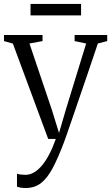

<svg xmlns="http://www.w3.org/2000/svg" viewBox="-22 -712 569 984"><path d="M110 251.5Q95 251.5 83 249.5Q71 247.5 65 244.5V178Q71 181 83.8 182.5Q96.5 184 109 184Q131 184 152.5 171.5Q174 159 193.8 135.2Q213.5 111.5 231.2 77.2Q249 43 264 0H225L44 -488.5L-1.5 -501.5V-532.5H196V-501.5L129 -489L243 -151.5L280.5 -30.5L316 -152L419.5 -489L360.5 -501.5V-532.5H527.5V-501.5L479.5 -489Q450.5 -402 425.5 -329.2Q400.5 -256.5 380.5 -198Q360.5 -139.5 345.5 -95.8Q330.5 -52 320.5 -23.5Q310.5 5 306 17Q276 96.5 248.5 148.5Q221 200.5 188.5 226Q156 251.5 110 251.5ZM393.5 -692V-633H134.5V-692Z"/></svg>

Font: Merriweather 72pt Light
Style: Regular
Weight: 300
Version: Version 2.100